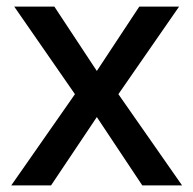

<svg xmlns="http://www.w3.org/2000/svg" viewBox="-20 -559 583 579"><path d="M206 -275 23 -539H144L272 -345L400 -539H520L337 -275L529 0H409L272 -206L134 0H14Z"/></svg>

Font: Noto Sans Medium
Style: Regular
Weight: 500
Designer: Monotype Design Team
Foundry: Monotype Imaging Inc.
Version: Version 2.007